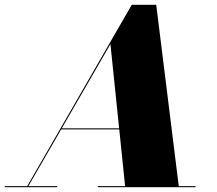

<svg xmlns="http://www.w3.org/2000/svg" viewBox="-70 -785 910 805"><path d="M-50 -4.5V0H170V-4.5H49L186.5 -242.5H430L454.5 -4.5H340V0H750V-4.5H679.5L585 -765H482.5L44 -4.5ZM393 -600 429.5 -247H189Z"/></svg>

Font: Bodoni* 36pt Fatface
Style: Italic
Weight: 900
Italic angle: -13°
Version: Version 2.3